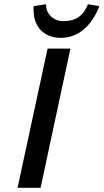

<svg xmlns="http://www.w3.org/2000/svg" viewBox="-20 -888 490 908"><path d="M268 -709Q329 -709 376 -749Q423 -789 450 -859L396 -868Q366 -788 281 -788Q244 -788 220.5 -811Q197 -834 198 -868L139 -859Q135 -787 170.5 -748Q206 -709 268 -709ZM63 0 205 -658H313L172 0Z"/></svg>

Font: EauTestInfant Semibold
Style: Italic
Weight: 600
Italic angle: -12°
Designer: Christian Thalmann (Catharsis Fonts)
Version: Version 0.001;PS 000.001;hotconv 1.0.88;makeotf.lib2.5.64775